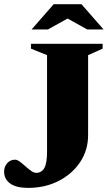

<svg xmlns="http://www.w3.org/2000/svg" viewBox="-22 -878 522 912"><path d="M396.5 -236Q396.5 -165 358.8 -108.2Q321 -51.5 256.5 -18.5Q192 14.5 111.5 14.5Q55.5 14.5 26.5 -6.2Q-2.5 -27 -2.5 -63.5Q-2.5 -85.5 12 -102.5Q26.5 -119.5 49.5 -119.5Q59.5 -119.5 72.2 -110Q85 -100.5 98.8 -88.2Q112.5 -76 125.8 -66.5Q139 -57 150 -57Q175.5 -57 188.5 -79.8Q201.5 -102.5 201.5 -157.5V-616L125 -647V-670H465.5V-647L396.5 -616ZM392.5 -738 299 -790 205.5 -738H128L233 -858H365L470 -738Z"/></svg>

Font: Newsreader 16pt ExtraBold
Style: Regular
Weight: 800
Designer: Hugues Gentile
Foundry: Production Type
Version: Version 1.003; ttfautohint (v1.8.3)